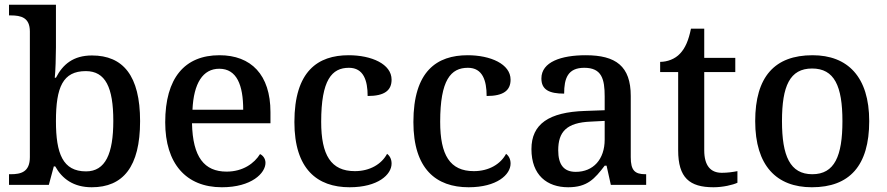

<svg xmlns="http://www.w3.org/2000/svg" viewBox="-20 -780 3740 810"><path d="M367 10C499 10 571 -76 571 -269C571 -461 499 -546 368 -546C290 -546 245 -509 216 -452H211C214 -476 216 -544 216 -580V-760H18V-715H25C69 -715 106 -706 106 -647V-117C106 -54 68 -45 25 -45H18V0H186L207 -78H213C242 -26 290 10 367 10ZM343 -57C245 -57 216 -132 216 -269C216 -412 245 -480 342 -480C425 -480 458 -411 458 -270C458 -132 425 -57 343 -57Z M916 10C1042 10 1100 -50 1100 -93C1100 -112 1088 -125 1077 -130C1053 -91 1005 -56 936 -56C842 -56 793 -117 790 -260H1121V-307C1121 -465 1039 -547 906 -547C759 -547 677 -451 677 -264C677 -91 764 10 916 10ZM1006 -317H792C797 -429 836 -490 905 -490C979 -490 1006 -421 1006 -317Z M1455 10C1574 10 1632 -43 1632 -90C1632 -108 1625 -122 1613 -131C1590 -88 1541 -58 1477 -58C1376 -58 1335 -126 1335 -266C1335 -443 1380 -494 1452 -494C1514 -494 1531 -440 1531 -375C1603 -375 1632 -399 1632 -444C1632 -510 1547 -547 1451 -547C1321 -547 1222 -480 1222 -265C1222 -67 1318 10 1455 10Z M1957 10C2076 10 2134 -43 2134 -90C2134 -108 2127 -122 2115 -131C2092 -88 2043 -58 1979 -58C1878 -58 1837 -126 1837 -266C1837 -443 1882 -494 1954 -494C2016 -494 2033 -440 2033 -375C2105 -375 2134 -399 2134 -444C2134 -510 2049 -547 1953 -547C1823 -547 1724 -480 1724 -265C1724 -67 1820 10 1957 10Z M2377 10C2458 10 2489 -26 2531 -81H2539L2557 0H2706V-45H2703C2658 -45 2641 -61 2641 -117V-375C2641 -501 2578 -547 2451 -547C2348 -547 2264 -519 2264 -449C2264 -402 2296 -385 2360 -385C2360 -449 2375 -494 2445 -494C2519 -494 2531 -446 2531 -373V-315L2448 -312C2296 -307 2222 -257 2222 -151C2222 -41 2288 10 2377 10ZM2409 -55C2358 -55 2335 -86 2335 -146C2335 -223 2369 -263 2473 -267L2531 -270V-191C2531 -108 2483 -55 2409 -55Z M2990 10C3030 10 3072 0 3091 -9V-58C3070 -54 3049 -51 3025 -51C2978 -51 2951 -81 2951 -146V-476H3082V-536H2951V-659H2895C2885 -610 2871 -577 2849 -554C2828 -531 2795 -519 2765 -519V-476H2841V-146C2841 -30 2889 10 2990 10Z M3405 10C3564 10 3647 -81 3647 -269C3647 -456 3556 -547 3408 -547C3248 -547 3166 -456 3166 -269C3166 -81 3256 10 3405 10ZM3407 -45C3313 -45 3279 -122 3279 -269C3279 -417 3312 -491 3406 -491C3500 -491 3534 -417 3534 -269C3534 -122 3501 -45 3407 -45Z"/></svg>

Font: Noto Serif Telugu Medium
Style: Regular
Weight: 500
Designer: Jelle Bosma - Monotype Design Team
Foundry: Monotype Imaging Inc.
Version: Version 2.005